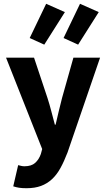

<svg xmlns="http://www.w3.org/2000/svg" viewBox="-20 -801 561 1015"><path d="M120 194Q97 194 81 191.5Q65 189 50 184L76 72Q83 74 92 76Q101 78 109 78Q146 78 166 60Q186 42 196 13L203 -13L12 -496H160L231 -283Q242 -249 251 -214Q260 -179 270 -142H274Q282 -177 290.5 -212.5Q299 -248 308 -283L368 -496H509L337 5Q319 52 299.5 87.5Q280 123 254.5 146.5Q229 170 196.5 182Q164 194 120 194ZM214 -565 137 -600 224 -781 323 -737ZM393 -565 316 -600 403 -781 502 -737Z"/></svg>

Font: Font
Style: ¶
Weight: 700
Designer: Paul D. Hunt
Foundry: Adobe Systems Incorporated
Version: Version 3.000